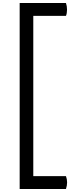

<svg xmlns="http://www.w3.org/2000/svg" viewBox="-20 -992 482 1269"><path d="M110 257V-972H416Q423 -952 423 -928Q423 -904 416 -887H200V172H416Q431 213 416 257Z"/></svg>

Font: Borel
Style: Regular
Weight: 400
Designer: Rosalie Wagner
Foundry: ANRT
Version: Version 1.007; ttfautohint (v1.8.4.7-5d5b)